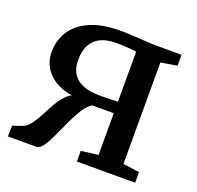

<svg xmlns="http://www.w3.org/2000/svg" viewBox="-103 -664 792 773"><g transform="rotate(20 293.0 -277.5)"><path d="M6.5 0 7.5 -46.5 43.5 -58.5Q65 -65.5 80.2 -86Q95.5 -106.5 109 -132.8Q122.5 -159 137.2 -184.8Q152 -210.5 171.8 -229.5Q191.5 -248.5 219.5 -253.5L221 -241.5Q174 -242 136.5 -259.2Q99 -276.5 77.2 -307.8Q55.5 -339 55.5 -381Q55.5 -430.5 81 -470Q106.5 -509.5 157.8 -532.2Q209 -555 286 -555Q313.5 -555 343 -553.2Q372.5 -551.5 399.2 -549.8Q426 -548 443.5 -548H551V-501.5L481.5 -489.5V-55L551.5 -45.5V0H302V-45.5L375 -55V-233.5H282.5Q263.5 -222 247 -196Q230.5 -170 215.8 -138Q201 -106 187.2 -75.8Q173.5 -45.5 160 -24.5Q146.5 -3.5 131.5 0ZM294 -281Q307 -281 322.5 -281.2Q338 -281.5 352.5 -282.2Q367 -283 375 -283V-497.5Q366.5 -499 351 -500.2Q335.5 -501.5 318.5 -502.2Q301.5 -503 288.5 -503Q248 -503 221 -489.8Q194 -476.5 180.5 -450.8Q167 -425 167 -387Q167 -348 183.8 -324.8Q200.5 -301.5 229.2 -291.2Q258 -281 294 -281Z"/></g></svg>

Font: Merriweather 36pt Medium
Style: Regular
Weight: 500
Version: Version 2.100